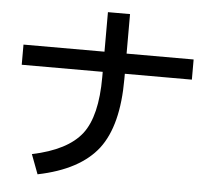

<svg xmlns="http://www.w3.org/2000/svg" viewBox="-57 -862 1050 964"><g transform="rotate(5 468.5 -380.0)"><path d="M40 -601.6H448.2V-800.8H559.6V-601.6H897.5V-500H559.6V-473.6Q559.6 -239.3 469.7 -121.1Q377.9 -2 167 41L129.9 -57.6Q307.6 -94.7 378.9 -186.5Q448.2 -276.4 448.2 -473.6V-500H40Z"/></g></svg>

Font: RobotoJAA
Style: Medium
Weight: 500
Version: Version 2.05; 2016-11-05